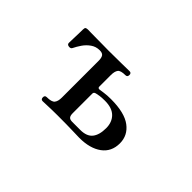

<svg xmlns="http://www.w3.org/2000/svg" viewBox="-49 -786 1098 1098"><g transform="rotate(45 500.0 -236.5)"><path d="M305 0Q290 0 290 -17Q290 -33 305 -33Q344 -33 356 -47.5Q368 -62 368 -92V-390Q368 -414 360 -425.5Q352 -437 330 -437Q300 -437 276.5 -420.5Q253 -404 237 -380.5Q221 -357 211 -336Q206 -325 190.5 -327Q175 -329 175 -342Q175 -346 175.5 -360.5Q176 -375 176.5 -394Q177 -413 177.5 -430Q178 -447 178 -454Q178 -466 183 -469.5Q188 -473 200 -473Q202 -473 222.5 -472.5Q243 -472 271 -472Q299 -472 325 -471.5Q351 -471 363 -471Q426 -471 475 -472Q524 -473 535 -473Q550 -473 550 -457Q550 -440 535 -440Q496 -440 485.5 -425.5Q475 -411 475 -381V-288Q475 -277 487 -277Q495 -278 518.5 -281.5Q542 -285 573 -285Q683 -285 735.5 -245.5Q788 -206 788 -142Q788 -74 737.5 -37Q687 0 601 0Q586 0 545.5 -1.5Q505 -3 422 -3Q405 -3 380 -2.5Q355 -2 334 -1Q313 0 305 0ZM508 -36H573Q625 -36 648 -64.5Q671 -93 671 -148Q671 -196 642 -225Q613 -254 555 -254Q528 -254 513 -251.5Q498 -249 490 -247Q475 -244 475 -232V-73Q475 -53 482.5 -44.5Q490 -36 508 -36Z"/></g></svg>

Font: Zen Old Mincho Black
Style: Regular
Weight: 900
Designer: Yoshimichi Ohira
Foundry: Positype
Version: Version 1.001